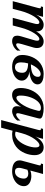

<svg xmlns="http://www.w3.org/2000/svg" viewBox="1214 -1810 768 3289"><g transform="rotate(90 1597.5 -165.0)"><path d="M708.5 -157.2Q699.2 -126.5 696.8 -109.6Q694.3 -92.8 694.3 -85.9Q694.3 -71.3 700.7 -64.9Q707 -58.6 717.3 -58.6Q728.5 -58.6 742.2 -65.2Q755.9 -71.8 770 -82.3Q784.2 -92.8 797.1 -106.2Q810.1 -119.6 819.8 -133.3V-77.1Q803.7 -55.7 784.2 -39.3Q764.6 -22.9 743.7 -12Q722.7 -1 701.2 4.9Q679.7 10.7 659.7 10.7Q632.3 10.7 613.8 3.9Q595.2 -2.9 584 -14.6Q572.8 -26.4 568.1 -42Q563.5 -57.6 563.5 -75.7Q563.5 -91.8 566.7 -109.1Q569.8 -126.5 575.2 -143.6L637.2 -353Q643.1 -373 646.5 -388.4Q649.9 -403.8 649.9 -415.5Q649.9 -434.1 643.6 -444.8Q637.2 -455.6 620.1 -455.6Q600.1 -455.6 574.2 -432.9Q548.3 -410.2 521.7 -368.7Q495.1 -327.1 469.7 -269Q444.3 -210.9 425.8 -140.1L388.7 0H257.8L352.1 -353Q357.4 -373 361.1 -388.4Q364.7 -403.8 364.7 -415.5Q364.7 -434.1 358.4 -444.8Q352.1 -455.6 335 -455.6Q314.9 -455.6 289.1 -432.9Q263.2 -410.2 236.6 -368.7Q210 -327.1 184.6 -269Q159.2 -210.9 140.6 -140.1L103.5 0H-27.3L88.9 -433.6Q94.2 -454.1 94.2 -463.9Q94.2 -474.6 89.4 -478.3Q84.5 -481.9 75.7 -481.9H62L71.8 -518.6H241.2L229 -473.1Q226.6 -463.4 220 -444.1Q213.4 -424.8 202.6 -398.4Q223.6 -437 246.8 -462.2Q270 -487.3 293 -502.2Q315.9 -517.1 336.9 -523.2Q357.9 -529.3 374 -529.3Q403.8 -529.3 425.8 -520.8Q447.8 -512.2 461.9 -497.1Q476.1 -481.9 483.2 -460.7Q490.2 -439.5 490.2 -414.1Q490.2 -411.1 489.7 -406.5Q489.3 -401.9 488.3 -397.5Q508.8 -436 532.2 -461.7Q555.7 -487.3 578.4 -502.2Q601.1 -517.1 622.1 -523.2Q643.1 -529.3 659.2 -529.3Q689 -529.3 710.9 -520.8Q732.9 -512.2 747.1 -497.1Q761.2 -481.9 768.3 -460.7Q775.4 -439.5 775.4 -414.1Q775.4 -387.2 766.6 -356Z M1177.2 -285.2Q1211.9 -281.7 1240.7 -270.8Q1269.5 -259.8 1290 -242.9Q1310.5 -226.1 1322 -204.1Q1333.5 -182.1 1333.5 -157.2Q1333.5 -116.7 1312.7 -85.2Q1292 -53.7 1258.3 -32.5Q1224.6 -11.2 1182.1 -0.2Q1139.6 10.7 1096.2 10.7Q1057.1 10.7 1020.8 1.5Q984.4 -7.8 956.3 -28.3Q928.2 -48.8 911.1 -81.5Q894 -114.3 894 -161.1Q894 -203.6 903.1 -247.6Q912.1 -291.5 929.9 -332.5Q947.8 -373.5 974.6 -409.4Q1001.5 -445.3 1037.6 -471.9Q1073.7 -498.5 1119.1 -513.9Q1164.6 -529.3 1218.8 -529.3Q1250 -529.3 1282 -524.4Q1314 -519.5 1339.8 -507.6Q1365.7 -495.6 1382.1 -475.6Q1398.4 -455.6 1398.4 -424.8Q1398.4 -397.5 1384 -373.8Q1369.6 -350.1 1341.8 -331.8Q1314 -313.5 1272.7 -301.3Q1231.4 -289.1 1177.2 -285.2ZM1021 -143.6Q1021 -111.3 1028.1 -90.8Q1035.2 -70.3 1047.1 -58.6Q1059.1 -46.9 1074.2 -42.5Q1089.4 -38.1 1105.5 -38.1Q1122.6 -38.1 1139.4 -44.7Q1156.2 -51.3 1169.4 -66.2Q1182.6 -81.1 1190.9 -105Q1199.2 -128.9 1199.2 -163.1Q1199.2 -189.9 1189.2 -208.5Q1179.2 -227.1 1159.2 -238.8Q1139.2 -250.5 1109.1 -256.3Q1079.1 -262.2 1038.6 -263.2Q1030.3 -233.9 1025.6 -203.9Q1021 -173.8 1021 -143.6ZM1269 -433.1Q1269 -455.1 1255.9 -466.6Q1242.7 -478 1221.7 -478Q1199.2 -478 1176 -465.3Q1152.8 -452.6 1130.9 -429.9Q1108.9 -407.2 1089.4 -376.5Q1069.8 -345.7 1055.2 -310.1Q1106 -311.5 1145.8 -318.6Q1185.5 -325.7 1212.9 -340.1Q1240.2 -354.5 1254.6 -377.4Q1269 -400.4 1269 -433.1Z M1630.9 -62.5Q1648.4 -62.5 1674.8 -83.3Q1701.2 -104 1729.5 -143.1Q1757.8 -182.1 1784.9 -237.8Q1812 -293.5 1831.1 -363.8L1848.6 -428.2Q1852.1 -439.9 1852.1 -449.7Q1852.1 -467.3 1838.4 -474.9Q1824.7 -482.4 1799.8 -482.4Q1767.1 -482.4 1738.8 -466.8Q1710.4 -451.2 1687.3 -424.8Q1664.1 -398.4 1645.8 -363.8Q1627.4 -329.1 1615 -291Q1602.5 -252.9 1596.2 -214.4Q1589.8 -175.8 1589.8 -141.1Q1589.8 -126 1590.8 -111.8Q1591.8 -97.7 1595.9 -86.7Q1600.1 -75.7 1608.4 -69.1Q1616.7 -62.5 1630.9 -62.5ZM1460 -139.6Q1460 -179.7 1468.8 -224.1Q1477.5 -268.6 1495.6 -311.8Q1513.7 -355 1541.7 -394.3Q1569.8 -433.6 1608.4 -463.6Q1647 -493.7 1696.3 -511.5Q1745.6 -529.3 1806.2 -529.3Q1838.4 -529.3 1870.1 -525.4Q1901.9 -521.5 1927.2 -513.9Q1952.6 -506.3 1968.3 -494.6Q1983.9 -482.9 1983.9 -467.8Q1983.9 -459.5 1982.2 -450.2Q1980.5 -440.9 1978 -430.7L1905.8 -157.2Q1897 -126.5 1894.3 -109.6Q1891.6 -92.8 1891.6 -85.9Q1891.6 -71.3 1897.9 -64.9Q1904.3 -58.6 1914.6 -58.6Q1925.8 -58.6 1939.5 -65.2Q1953.1 -71.8 1967.3 -82.3Q1981.4 -92.8 1994.4 -106.2Q2007.3 -119.6 2017.1 -133.3V-77.1Q2001 -55.7 1981.4 -39.3Q1961.9 -22.9 1940.9 -12Q1919.9 -1 1898.4 4.9Q1877 10.7 1856.9 10.7Q1839.4 10.7 1823.7 6.1Q1808.1 1.5 1796.6 -8.3Q1785.2 -18.1 1778.6 -33.2Q1772 -48.3 1772 -68.8Q1772 -89.8 1774.2 -106.9Q1776.4 -124 1782.2 -143.6Q1735.8 -63.5 1686.5 -26.1Q1637.2 11.2 1579.6 11.2Q1522.9 11.2 1491.5 -25.1Q1460 -61.5 1460 -139.6Z M2009.3 198.7 2177.2 -433.6Q2182.6 -454.1 2182.6 -463.9Q2182.6 -474.6 2177.7 -478.3Q2172.9 -481.9 2164.1 -481.9H2150.4L2160.2 -518.6H2331.1L2311.5 -446.8Q2308.1 -435.5 2302 -418.7Q2295.9 -401.9 2289.1 -387.2Q2311.5 -427.2 2335 -454.3Q2358.4 -481.4 2382.1 -498Q2405.8 -514.6 2429.7 -522Q2453.6 -529.3 2478 -529.3Q2508.3 -529.3 2532.7 -518.6Q2557.1 -507.8 2574.5 -487.8Q2591.8 -467.8 2601.1 -439Q2610.4 -410.2 2610.4 -373.5Q2610.4 -336.4 2602.3 -293.7Q2594.2 -251 2576.4 -208.3Q2558.6 -165.5 2530.8 -126Q2502.9 -86.4 2463.4 -56.2Q2423.8 -25.9 2371.8 -7.6Q2319.8 10.7 2253.9 10.7Q2241.2 10.7 2224.4 9Q2207.5 7.3 2191.9 3.4L2140.1 198.7ZM2251 -41Q2282.7 -41 2311.8 -57.9Q2340.8 -74.7 2366 -102.5Q2391.1 -130.4 2411.9 -166.5Q2432.6 -202.6 2447.3 -241.5Q2461.9 -280.3 2470 -318.8Q2478 -357.4 2478 -389.6Q2478 -427.2 2467.3 -442.6Q2456.5 -458 2438.5 -458Q2419.4 -458 2392.3 -437Q2365.2 -416 2336.4 -376.5Q2307.6 -336.9 2280.5 -280.5Q2253.4 -224.1 2234.4 -153.3L2206.5 -49.3Q2214.8 -45.4 2226.3 -43.2Q2237.8 -41 2251 -41Z M3141.6 -192.4Q3141.6 -159.7 3131.1 -132.1Q3120.6 -104.5 3102.5 -82Q3084.5 -59.6 3060.1 -42.2Q3035.6 -24.9 3007.6 -13.2Q2979.5 -1.5 2949 4.6Q2918.5 10.7 2888.7 10.7Q2848.6 10.7 2814.2 3.9Q2779.8 -2.9 2754.4 -18.3Q2729 -33.7 2714.4 -57.9Q2699.7 -82 2699.7 -116.7Q2699.7 -137.7 2706.1 -161.1L2779.8 -433.6Q2782.2 -443.4 2783.9 -451.2Q2785.6 -459 2785.6 -464.4Q2785.6 -474.6 2780.8 -478.3Q2775.9 -481.9 2767.1 -481.9H2753.4L2763.2 -518.6H2933.1L2874 -301.3Q2893.6 -309.6 2917.5 -314Q2941.4 -318.4 2967.3 -318.4Q2998 -318.4 3029.3 -311.3Q3060.5 -304.2 3085.4 -289.1Q3110.4 -273.9 3126 -250Q3141.6 -226.1 3141.6 -192.4ZM2827.6 -109.4Q2827.6 -87.9 2832.3 -74.2Q2836.9 -60.5 2845.7 -52.5Q2854.5 -44.4 2866.5 -41.3Q2878.4 -38.1 2893.1 -38.1Q2923.8 -38.1 2946.3 -52.5Q2968.8 -66.9 2983.4 -89.1Q2998 -111.3 3004.9 -138.2Q3011.7 -165 3011.7 -190.4Q3011.7 -210.9 3004.4 -225.1Q2997.1 -239.3 2985.1 -248.5Q2973.1 -257.8 2957.8 -262Q2942.4 -266.1 2926.3 -266.1Q2892.1 -266.1 2860.4 -251L2835.9 -161.1Q2832 -147 2829.8 -133.5Q2827.6 -120.1 2827.6 -109.4Z"/></g></svg>

Font: Arian AMU Serif
Style: Bold Italic
Weight: 700
Italic angle: -15°
Designer: Ruben Hakobyan (Tarumian)
Foundry: Ruben Hakobyan (Tarumian)
Version: Version 1.002